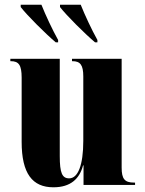

<svg xmlns="http://www.w3.org/2000/svg" viewBox="-20 -786 617 816"><path d="M217 -606H227V-616C202 -661 174 -721 156 -766H68V-756C95 -721 172 -644 217 -606ZM384 -606H394V-616C369 -661 341 -721 323 -766H235V-756C262 -721 339 -644 384 -606ZM207 10C280 10 318 -26 333 -83H335V0H554V-10H550C510 -10 497 -25 497 -74V-536H286V-526H288C321 -526 334 -510 334 -461V-188C334 -83 311 -28 274 -28C244 -28 234 -51 234 -123V-536H24V-526H26C60 -526 72 -509 72 -456V-183C72 -48 118 10 207 10Z"/></svg>

Font: Noto Serif Display ExtraCondensed Black
Style: Regular
Weight: 900
Width: 2
Designer: Monotype Design Team
Foundry: Monotype Imaging Inc.
Version: Version 2.009